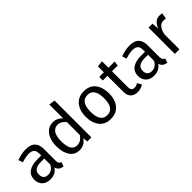

<svg xmlns="http://www.w3.org/2000/svg" viewBox="143 -1729 2721 2721"><g transform="rotate(-45 1503.0 -369.0)"><path d="M473 12Q394 7 370 -67Q316 12 213 12Q134 12 89.5 -32.5Q45 -77 45 -147Q45 -232 106 -276.5Q167 -321 277 -321H358V-360Q358 -417 330.5 -440.5Q303 -464 248 -464Q190 -464 106 -436L83 -503Q177 -539 265 -539Q360 -539 405 -493Q450 -447 450 -364V-123Q450 -89 462 -74Q474 -59 494 -52ZM234 -57Q315 -57 358 -139V-260H289Q144 -260 143 -152Q143 -59 234 -57Z M800 12Q701 12 651 -65Q601 -142 601 -261Q601 -340 625 -403Q649 -466 695.5 -502.5Q742 -539 808 -539Q889 -539 950 -474V-750L1042 -739V0H961L952 -73Q927 -34 888.5 -11Q850 12 800 12ZM820 -61Q860 -61 891 -80Q922 -99 950 -139V-397Q899 -466 828 -466Q770 -466 735 -417Q700 -368 700 -263Q700 -160 731 -110.5Q762 -61 820 -61Z M1426 12Q1310 12 1250.5 -65Q1191 -142 1191 -263Q1191 -342 1217.5 -404Q1244 -466 1296.5 -502.5Q1349 -539 1427 -539Q1543 -539 1602 -462Q1661 -385 1661 -264Q1661 -185 1634.5 -122.5Q1608 -60 1555.5 -24Q1503 12 1426 12ZM1426 -62Q1562 -62 1562 -264Q1562 -465 1427 -465Q1290 -465 1290 -263Q1290 -62 1426 -62Z M1961 12Q1897 12 1858 -25Q1819 -62 1819 -138V-456H1727V-527H1819V-646L1911 -657V-527H2036L2026 -456H1911V-142Q1911 -100 1926 -82Q1941 -64 1974 -64Q2005 -64 2044 -85L2079 -24Q2027 12 1961 12Z M2552 12Q2473 7 2449 -67Q2395 12 2292 12Q2213 12 2168.5 -32.5Q2124 -77 2124 -147Q2124 -232 2185 -276.5Q2246 -321 2356 -321H2437V-360Q2437 -417 2409.5 -440.5Q2382 -464 2327 -464Q2269 -464 2185 -436L2162 -503Q2256 -539 2344 -539Q2439 -539 2484 -493Q2529 -447 2529 -364V-123Q2529 -89 2541 -74Q2553 -59 2573 -52ZM2313 -57Q2394 -57 2437 -139V-260H2368Q2223 -260 2222 -152Q2222 -59 2313 -57Z M2807 0H2715V-527H2794L2803 -420Q2846 -539 2944 -539Q2972 -539 2996 -533L2979 -443Q2955 -449 2933 -449Q2838 -449 2807 -301Z"/></g></svg>

Font: Trujillo
Style: Regular
Weight: 400
Designer: Fira Sans original fonts by bBox Type GmbH, Carrois Corporate GbR, & Edenspiekermann AG / Changes by Cristiano Sobral
Foundry: Fira Sans original fonts by bBox Type GmbH, Carrois Corporate GbR, & Edenspiekermann AG / Changes by Cristiano Sobral
Version: Version 4.301;October 17, 2021;FontCreator 14.0.0.2814 64-bi